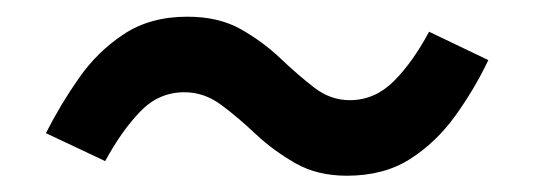

<svg xmlns="http://www.w3.org/2000/svg" viewBox="-20 -432 640 230"><path d="M204.5 -412Q242 -412 268.5 -397Q295 -382 316 -362Q337 -342 356.5 -327Q376 -312 399 -312Q429 -312 451.8 -334.8Q474.5 -357.5 494 -394L565 -360Q548 -324.5 525.2 -293Q502.5 -261.5 471.2 -241.5Q440 -221.5 395.5 -221.5Q360 -221.5 333.8 -236.5Q307.5 -251.5 286.2 -271.5Q265 -291.5 244.8 -306.5Q224.5 -321.5 201 -321.5Q170 -321.5 147.8 -298.2Q125.5 -275 106 -239L35 -272.5Q52.5 -307 74.8 -338.8Q97 -370.5 128.5 -391.2Q160 -412 204.5 -412Z"/></svg>

Font: Fira Code Light Medium
Style: Regular
Weight: 500
Monospace: yes
Version: Version 5.002